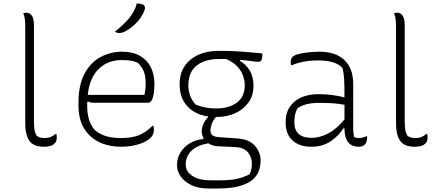

<svg xmlns="http://www.w3.org/2000/svg" viewBox="-20 -833 2520 1103"><path d="M125 -670Q125 -705 123 -721Q121 -737 114 -757Q122 -760 130 -760Q175 -760 175 -687V-145Q175 -109 178 -89Q181 -69 191 -53Q207 -40 235 -40Q257 -40 272 -46.5Q287 -53 298 -63H304Q305 -60 305.5 -55.5Q306 -51 306 -45Q306 -31 303.5 -23.5Q301 -16 293 -8Q283 2 267 6Q251 10 232 10Q172 10 148.5 -24.5Q125 -59 125 -123Z M681 -536Q743 -536 784.5 -512Q826 -488 846.5 -446.5Q867 -405 867 -354V-350Q867 -325 864 -300.5Q861 -276 853 -259.5Q845 -243 830 -243H516Q498 -243 486 -250L481 -247Q481 -243 481 -237V-220Q481 -180 491.5 -146Q502 -112 524 -86Q555 -61 590 -50.5Q625 -40 677 -40Q736 -40 777 -56Q818 -72 856 -110H862Q863 -107 863.5 -102Q864 -97 864 -89Q864 -60 847 -43Q823 -19 777.5 -4.5Q732 10 673 10Q607 10 552 -15.5Q497 -41 464 -93.5Q431 -146 431 -226V-244Q431 -346 466 -410.5Q501 -475 558 -505.5Q615 -536 681 -536ZM680 -488Q600 -488 547.5 -437.5Q495 -387 484 -288H810Q813 -303 815 -318.5Q817 -334 817 -351Q817 -396 806 -423Q795 -450 772 -472Q753 -481 732 -484.5Q711 -488 680 -488ZM766 -813Q787 -813 800 -807Q810 -803 812 -794Q814 -785 811 -777Q800 -743 771 -710Q742 -677 705 -656Q683 -643 664 -643Q659 -643 652.5 -645Q646 -647 641 -652Q690 -690 722.5 -729.5Q755 -769 766 -813Z M1139 -79Q1139 -101 1149.5 -123Q1160 -145 1175 -159V-164Q1100 -175 1056 -223Q1012 -271 1012 -348V-352Q1012 -438 1073.5 -489.5Q1135 -541 1241 -541Q1304 -541 1361 -537Q1418 -533 1487 -526V-516Q1487 -500 1482.5 -489Q1478 -478 1465 -478Q1448 -478 1424 -482Q1400 -486 1359 -489V-483Q1391 -465 1413.5 -429.5Q1436 -394 1436 -342V-338Q1436 -285 1408 -245Q1380 -205 1332 -183Q1284 -161 1224 -161Q1223 -161 1221 -161Q1205 -144 1197 -122Q1189 -100 1189 -82Q1189 -65 1200 -56Q1211 -47 1239 -45L1340 -38Q1410 -34 1443.5 3.5Q1477 41 1477 88V91Q1477 118 1468 146Q1459 174 1433 197.5Q1407 221 1357.5 235.5Q1308 250 1227 250H1180Q1120 250 1079.5 230.5Q1039 211 1018 180.5Q997 150 997 118V114Q997 75 1017 42.5Q1037 10 1071.5 -10.5Q1106 -31 1149 -34V-40Q1139 -59 1139 -79ZM1104 -232Q1132 -221 1160 -215.5Q1188 -210 1222 -210Q1296 -210 1341 -243.5Q1386 -277 1386 -344V-348Q1386 -367 1377.5 -394.5Q1369 -422 1346 -448.5Q1323 -475 1279 -494Q1260 -494 1239 -494Q1156 -494 1109 -456Q1062 -418 1062 -341V-337Q1062 -318 1070.5 -289Q1079 -260 1104 -232ZM1193 203H1242Q1300 203 1336.5 195.5Q1373 188 1413 169Q1420 158 1423.5 140.5Q1427 123 1427 107V105Q1427 70 1404 42Q1381 14 1331 12L1232 7Q1200 6 1177 -10Q1111 2 1079 34Q1047 66 1047 110V115Q1047 152 1085 177.5Q1123 203 1193 203Z M2009 -352V-100Q2009 -84 2010 -72Q2011 -60 2014 -46Q2026 -40 2040 -40Q2065 -40 2083 -50H2089V-43Q2089 -16 2076 -3Q2070 3 2062 6.5Q2054 10 2042 10Q1959 10 1959 -95H1952Q1927 -54 1880.5 -22Q1834 10 1769 10Q1699 10 1660 -26.5Q1621 -63 1621 -129V-134Q1621 -206 1671.5 -249Q1722 -292 1812 -292Q1856 -292 1896.5 -286Q1937 -280 1959 -273Q1959 -343 1957 -378.5Q1955 -414 1947 -443Q1908 -486 1806 -486Q1764 -486 1724.5 -478.5Q1685 -471 1659 -459H1653Q1650 -467 1650 -475Q1650 -496 1661 -507Q1670 -516 1695 -522.5Q1720 -529 1752 -532.5Q1784 -536 1814 -536Q1909 -536 1959 -487.5Q2009 -439 2009 -352ZM1671 -130Q1671 -41 1771 -41Q1815 -41 1863.5 -65.5Q1912 -90 1959 -147V-231Q1923 -238 1887.5 -240Q1852 -242 1815 -242Q1769 -242 1738.5 -233.5Q1708 -225 1688 -210Q1681 -196 1676 -177.5Q1671 -159 1671 -133Z M2255 -670Q2255 -705 2253 -721Q2251 -737 2244 -757Q2252 -760 2260 -760Q2305 -760 2305 -687V-145Q2305 -109 2308 -89Q2311 -69 2321 -53Q2337 -40 2365 -40Q2387 -40 2402 -46.5Q2417 -53 2428 -63H2434Q2435 -60 2435.5 -55.5Q2436 -51 2436 -45Q2436 -31 2433.5 -23.5Q2431 -16 2423 -8Q2413 2 2397 6Q2381 10 2362 10Q2302 10 2278.5 -24.5Q2255 -59 2255 -123Z"/></svg>

Font: Recursive Sn Csl St Lt
Style: Regular
Weight: 300
Version: Version 1.079;hotconv 1.0.112;makeotfexe 2.5.65598; ttfautoh